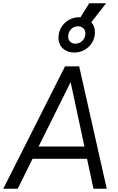

<svg xmlns="http://www.w3.org/2000/svg" viewBox="-47 -1149 719 1169"><path d="M-27 0H61L151 -182H483L522 0H603L435 -745H349ZM188 -257 383 -649 467 -257ZM309 -919C309 -862 352 -829 405 -829C475 -829 531 -884 531 -953C531 -978 523 -998 509 -1014L599 -1129H496L443 -1044H435C365 -1044 309 -988 309 -919ZM368 -927C368 -961 394 -989 428 -989C454 -989 473 -971 473 -945C473 -911 446 -883 413 -883C386 -883 368 -900 368 -927Z"/></svg>

Font: Mluvka
Style: Italic
Weight: 400
Italic angle: -8°
Designer: Modified by Jiří Krblich, Original typeface by Gumpita Rahayu
Foundry: Gumpita Rahayu & Jiří Krblich
Version: Version 2.000;Glyphs 3.1.1 (3134)